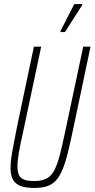

<svg xmlns="http://www.w3.org/2000/svg" viewBox="-20 -918 466 946"><path d="M149 8Q108 8 82 -1.5Q56 -11 44 -32.5Q32 -54 32 -90Q32 -125 41 -174.5Q50 -224 64 -294L147 -688H183L93 -264Q80 -207 73 -166.5Q66 -126 66 -98Q66 -70 74 -54.5Q82 -39 100 -32.5Q118 -26 147 -26Q183 -26 206 -36.5Q229 -47 244.5 -73.5Q260 -100 272.5 -146Q285 -192 300 -264L390 -688H426L343 -294Q328 -222 315.5 -170.5Q303 -119 288.5 -84Q274 -49 256 -29Q238 -9 212 -0.5Q186 8 149 8ZM278 -760V-765L346 -898H385V-893L300 -760Z"/></svg>

Font: Saira ExtraCondensed Thin
Style: Italic
Weight: 250
Width: 2
Italic angle: -12°
Designer: Hector Gatti with collaboration of the Omnibus-Type team
Foundry: Omnibus-Type
Version: Version 1.101